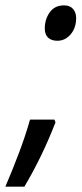

<svg xmlns="http://www.w3.org/2000/svg" viewBox="-71 -563 307 716"><path d="M143 -411Q121 -411 108.5 -422.5Q96 -434 96 -457Q96 -491 114.5 -517Q133 -543 168 -543Q190 -543 201.5 -529.5Q213 -516 213 -496Q213 -459 192.5 -435Q172 -411 143 -411ZM-51 133Q-24 70 0 6.5Q24 -57 41 -117H132L136 -107Q87 20 20 133Z"/></svg>

Font: Noto Sans ExtraCondensed Medium
Style: Italic
Weight: 500
Width: 2
Italic angle: -12°
Designer: Monotype Design Team
Foundry: Monotype Imaging Inc.
Version: Version 2.013; ttfautohint (v1.8.4.7-5d5b)